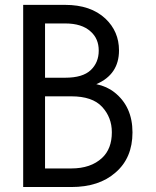

<svg xmlns="http://www.w3.org/2000/svg" viewBox="-20 -752 626 772"><path d="M161.1 -657.7V-439.5H242.2Q312.5 -439.5 344.7 -470Q377 -500.5 377 -548.6Q377 -596.7 344.2 -625.5Q309.1 -657.7 242.2 -657.7ZM161.1 -364.7V-74.7H266.6Q345.2 -74.7 390.6 -117.2Q429.7 -153.8 429.7 -220.2Q429.7 -279.8 390.6 -322.3Q351.6 -364.7 266.6 -364.7ZM73.2 0V-732.4H242.2Q344.7 -732.4 403.8 -677.2Q458.5 -625.5 458.5 -549.3Q458.5 -452.6 367.2 -413.6Q409.7 -404.8 439.9 -380.9Q512.7 -323.7 512.7 -219.7Q512.7 -116.7 444.3 -58.1Q378.4 0 266.6 0Z"/></svg>

Font: Consola Mono
Style: Book
Weight: 400
Monospace: yes
Version: Version 2.001